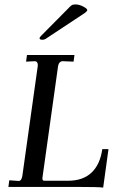

<svg xmlns="http://www.w3.org/2000/svg" viewBox="-20 -846 538 869"><path d="M326 0H18L22 -30L65 -27Q77 -27 81 -49L151 -548V-552Q151 -560 147.5 -564.5Q144 -569 137 -569L98 -567L102 -597H317L313 -567L264 -569Q256 -569 250.5 -563.5Q245 -558 243 -548L172 -41V-38Q172 -28 180 -28H289Q355 -28 394 -64.5Q433 -101 443 -171H471L447 3Q428 0 326 0ZM159 -673Q159 -677 168 -686Q177 -695 179 -697L286 -805Q298 -818 304 -822Q310 -826 321 -826Q338 -826 356.5 -816.5Q375 -807 375 -800Q375 -796 365 -788L194 -675Q182 -666 173 -666Q159 -666 159 -673Z"/></svg>

Font: Unna
Style: Italic
Weight: 400
Italic angle: -8.05°
Designer: Jorge de Buen Unna
Foundry: Omnibus-Type
Version: Version 2.008